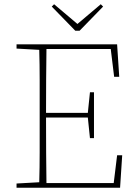

<svg xmlns="http://www.w3.org/2000/svg" viewBox="-20 -885 641 905"><path d="M235 -865 345 -772 455 -865 466 -854 355 -740H335L224 -854ZM58 -656V-676H532L542 -523H518L502 -654H199Q198 -583 197.5 -509Q197 -435 197 -353H394L404 -450H423V-234H404L394 -331H197Q197 -236 197.5 -163Q198 -90 199 -22H516L532 -153H556L546 0H58V-20L165 -26Q167 -97 167 -168Q167 -239 167 -310V-367Q167 -438 167 -509Q167 -580 165 -650Z"/></svg>

Font: Source Serif 4 ExtraLight
Style: Regular
Weight: 200
Designer: Frank Grießhammer
Foundry: Adobe
Version: Version 4.005;hotconv 1.1.0;makeotfexe 2.6.0